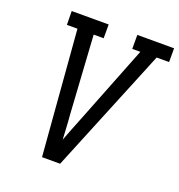

<svg xmlns="http://www.w3.org/2000/svg" viewBox="-132 -846 894 957"><g transform="rotate(20 314.5 -367.5)"><path d="M196 0 143 -662H87L86 -735H282V-662H229L255 -245Q258 -213 259.5 -181Q261 -149 263 -117Q275 -149 287.5 -181Q300 -213 313 -245L477 -661H434V-735H629V-662H563L292 0Z"/></g></svg>

Font: Iosevka Etoile
Style: Italic
Weight: 400
Italic angle: -9°
Designer: Belleve Invis
Foundry: Belleve Invis
Version: Version 22.1.2; ttfautohint (v1.8.4)